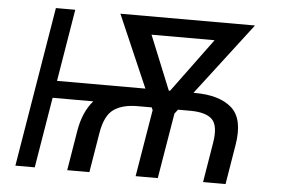

<svg xmlns="http://www.w3.org/2000/svg" viewBox="-51 -799 1278 870"><g transform="rotate(5 588.0 -363.5)"><path d="M169 -727.3H257.1L202.8 -399.1H604.8L462.4 -727.3H1074.6L823.5 -399.1H829.5Q942.1 -399.1 998.2 -349.4Q1054 -299.7 1034.1 -180.4L1004.3 0H902L931.8 -180.4Q945 -260.3 915.5 -288.7Q886.4 -316.8 815.3 -316.8H760.3L745.7 -297.6L696 0H595.2L646 -304.7L640.6 -316.8H576.7Q507.8 -316.8 468 -288.7Q427.9 -260.3 414.8 -180.4L384.9 0H284.1L313.9 -180.4Q328.5 -268.8 374.6 -321H189.6L136.4 0H48.3ZM711.3 -399.1H717L898.1 -644.9H611.2Z"/></g></svg>

Font: Inter P
Style: Italic
Weight: 400
Italic angle: -9.40001°
Designer: Rasmus Andersson
Foundry: rsms
Version: Version 3.018;git-588b23468